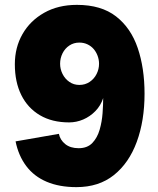

<svg xmlns="http://www.w3.org/2000/svg" viewBox="-20 -762 651 789"><path d="M296 -742Q396 -742 457 -694.5Q518 -647 546 -564.5Q574 -482 574 -377Q574 -266 542 -179Q510 -92 448 -42.5Q386 7 294 7Q224 7 172 -15Q120 -37 88 -79.5Q56 -122 44 -181L222 -212Q227 -187 248 -170Q269 -153 303 -153Q339 -153 359.5 -174.5Q380 -196 389.5 -229Q399 -262 401.5 -297Q404 -332 404 -359Q394 -328 372 -305.5Q350 -283 322 -271Q294 -259 264 -259Q194 -259 144 -288.5Q94 -318 67.5 -371.5Q41 -425 41 -498Q41 -567 72.5 -622Q104 -677 161.5 -709.5Q219 -742 296 -742ZM306 -587Q283 -587 265 -575Q247 -563 237 -543Q227 -523 227 -500Q227 -478 237 -458Q247 -438 265 -425.5Q283 -413 306 -413Q330 -413 348.5 -425.5Q367 -438 377 -458Q387 -478 387 -500Q387 -517 381 -533Q375 -549 364.5 -561Q354 -573 339 -580Q324 -587 306 -587Z"/></svg>

Font: Parkinsans Light ExtraBold
Style: Regular
Weight: 800
Version: Version 1.000